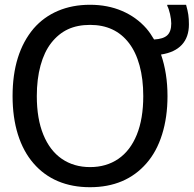

<svg xmlns="http://www.w3.org/2000/svg" viewBox="-20 -762 804 797"><path d="M675.3 -363.3Q675.3 -275.4 652.8 -203.9Q630.4 -132.3 587.9 -84Q501.5 15.1 353.5 15.1Q279.8 15.1 220.7 -9.8Q161.6 -34.7 119.1 -84Q76.7 -132.8 54.4 -203.6Q32.2 -274.4 32.2 -363.3Q32.2 -540 119.6 -643.6Q161.6 -691.9 220.9 -717Q280.3 -742.2 353.5 -742.2Q426.8 -742.2 486.6 -716.6Q546.4 -690.9 587.9 -643.6Q605 -623.5 619.6 -598.1Q657.7 -600.1 674.3 -615.5Q690.9 -630.9 690.9 -664.6Q690.9 -681.6 685.8 -703.9Q680.7 -726.1 674.3 -737.8V-742.2H752.4Q759.3 -717.8 761.7 -700.9Q764.2 -684.1 764.2 -660.6Q764.2 -607.9 734.9 -576.2Q705.6 -544.4 648.4 -535.6Q675.3 -458 675.3 -363.3ZM515.1 -583.5Q457.5 -658.7 354 -658.7Q301.3 -658.7 262 -640.4Q222.7 -622.1 192.4 -583.5Q163.6 -546.4 148.2 -490Q132.8 -433.6 132.8 -363.3Q132.8 -269 159.9 -202.9Q187 -136.7 236.8 -102.5Q286.6 -68.4 354 -68.4Q421.4 -68.4 471.2 -102.5Q521 -136.7 547.9 -202.9Q574.7 -269 574.7 -363.3Q574.7 -434.1 559.3 -490.2Q543.9 -546.4 515.1 -583.5Z"/></svg>

Font: SG Kara Bold
Style: Regular
Weight: 400
Designer: Damoon Khanjanzadeh
Version: Version 1.000